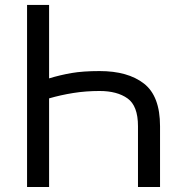

<svg xmlns="http://www.w3.org/2000/svg" viewBox="-20 -747 754 767"><path d="M619.3 0H531.2V-242.9Q531.2 -323.9 489.7 -353.7Q448.2 -383.5 377.8 -383.5Q322.8 -383.5 272.7 -375.5Q222.7 -367.5 176.1 -354V0H88.1V-727.3H176.1V-433.9Q220.5 -447.4 266.2 -455.3Q311.8 -463.1 377.8 -463.1Q490.8 -463.1 555 -413.2Q619.3 -363.3 619.3 -242.9Z"/></svg>

Font: Inter Alia
Style: Regular
Weight: 400
Designer: Rasmus Andersson (Latin, Greek, Cyrillic etc.) and Evan from Shavian.info (Shavian, old style figures)
Foundry: Shavian.info
Version: Version 0.001;git-37ab20767